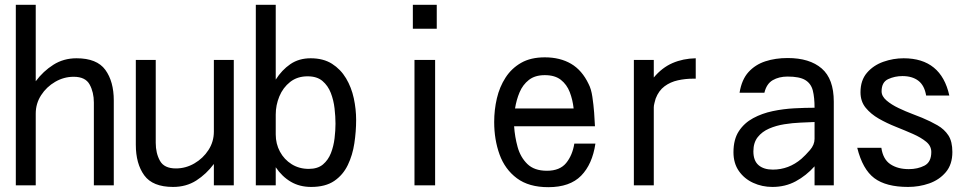

<svg xmlns="http://www.w3.org/2000/svg" viewBox="-20 -776 4040 800"><path d="M45.9 -3.9V-755.9H128.9V-437.5Q160.2 -479.5 202.6 -506.3Q245.1 -533.2 298.8 -533.2Q383.8 -533.2 418.9 -484.9Q454.1 -436.5 454.1 -357.4V-3.9H371.1V-348.6Q371.1 -391.6 353.5 -423.8Q335.9 -456.1 287.1 -456.1Q246.1 -456.1 210 -435.1Q173.8 -414.1 151.4 -379.4Q128.9 -344.7 128.9 -302.7V-3.9Z M701.2 2.9Q616.2 2.9 581.1 -45.4Q545.9 -93.8 545.9 -172.9V-526.4H628.9V-180.7Q628.9 -137.7 646.5 -106Q664.1 -74.2 712.9 -74.2Q753.9 -74.2 790 -95.2Q826.2 -116.2 848.6 -150.9Q871.1 -185.5 871.1 -227.5V-526.4H954.1V-3.9H871.1V-92.8Q839.8 -50.8 797.9 -23.9Q755.9 2.9 701.2 2.9Z M1276.4 2.9Q1228.5 2.9 1191.9 -18.6Q1155.3 -40 1128.9 -79.1V-3.9H1045.9V-755.9H1128.9V-444.3Q1154.3 -484.4 1189.9 -508.8Q1225.6 -533.2 1274.4 -533.2Q1327.1 -533.2 1363.3 -510.3Q1399.4 -487.3 1421.9 -449.7Q1444.3 -412.1 1454.1 -366.7Q1463.9 -321.3 1463.9 -276.4Q1463.9 -228.5 1456.5 -179.2Q1449.2 -129.9 1429.2 -88.4Q1409.2 -46.9 1372.6 -22Q1335.9 2.9 1276.4 2.9ZM1266.6 -72.3Q1303.7 -72.3 1325.7 -90.8Q1347.7 -109.4 1358.9 -138.2Q1370.1 -167 1374 -199.7Q1377.9 -232.4 1377.9 -260.7Q1377.9 -290 1374 -324.2Q1370.1 -358.4 1358.4 -388.7Q1346.7 -418.9 1323.7 -438.5Q1300.8 -458 1261.7 -458Q1218.8 -458 1189 -434.6Q1159.2 -411.1 1144 -374.5Q1128.9 -337.9 1128.9 -298.8V-215.8Q1128.9 -176.8 1146.5 -144Q1164.1 -111.3 1195.3 -91.8Q1226.6 -72.3 1266.6 -72.3Z M1700.2 -656.2V-755.9H1799.8V-656.2ZM1707 -3.9V-526.4H1793V-3.9Z M2264.6 3.9Q2183.6 3.9 2133.8 -33.2Q2084 -70.3 2061.5 -132.3Q2039.1 -194.3 2039.1 -267.6Q2039.1 -318.4 2050.3 -366.2Q2061.5 -414.1 2086.4 -452.6Q2111.3 -491.2 2151.4 -514.2Q2191.4 -537.1 2250 -537.1Q2313.5 -537.1 2359.4 -510.3Q2405.3 -483.4 2432.6 -425.8Q2443.4 -405.3 2448.2 -372.6Q2453.1 -339.8 2455.6 -306.6Q2458 -273.4 2459 -250H2122.1Q2125 -206.1 2136.7 -163.6Q2148.4 -121.1 2177.2 -92.8Q2206.1 -64.5 2258.8 -64.5Q2312.5 -64.5 2338.9 -96.7Q2365.2 -128.9 2373 -177.7H2460.9Q2448.2 -91.8 2401.4 -43.9Q2354.5 3.9 2264.6 3.9ZM2126 -324.2H2370.1Q2366.2 -360.4 2354 -392.1Q2341.8 -423.8 2316.9 -443.4Q2292 -462.9 2250 -462.9Q2209 -462.9 2183.6 -442.9Q2158.2 -422.9 2145 -391.6Q2131.8 -360.4 2126 -324.2Z M2621.1 -3.9V-526.4H2704.1V-453.1Q2738.3 -494.1 2782.2 -513.2Q2826.2 -532.2 2878.9 -533.2V-448.2H2868.2Q2835.9 -448.2 2804.7 -441.4Q2773.4 -434.6 2749 -416.5Q2724.6 -398.4 2711.9 -365.2Q2710 -358.4 2707 -347.2Q2704.1 -335.9 2704.1 -329.1V-3.9Z M3198.2 2.9Q3155.3 2.9 3118.2 -14.2Q3081.1 -31.2 3058.6 -63.5Q3036.1 -95.7 3036.1 -141.6Q3036.1 -195.3 3058.6 -229.5Q3081.1 -263.7 3118.2 -283.7Q3155.3 -303.7 3199.7 -313Q3244.1 -322.3 3289.6 -324.7Q3335 -327.1 3374 -327.1Q3374 -370.1 3366.7 -398.9Q3359.4 -427.7 3335.4 -442.4Q3311.5 -457 3261.7 -457Q3225.6 -457 3199.7 -441.9Q3173.8 -426.8 3165 -389.6H3061.5Q3070.3 -444.3 3098.6 -475.6Q3127 -506.8 3168.9 -520.5Q3210.9 -534.2 3261.7 -534.2Q3353.5 -534.2 3403.8 -490.7Q3454.1 -447.3 3454.1 -352.5V-3.9H3374V-83Q3338.9 -43.9 3295.4 -20.5Q3252 2.9 3198.2 2.9ZM3200.2 -69.3Q3266.6 -69.3 3319.3 -114.3Q3335.9 -128.9 3355 -150.9Q3374 -172.9 3374 -197.3V-267.6Q3348.6 -266.6 3315.4 -265.1Q3282.2 -263.7 3248 -258.3Q3213.9 -252.9 3184.6 -240.2Q3155.3 -227.5 3137.2 -204.6Q3119.1 -181.6 3119.1 -145.5Q3119.1 -106.4 3140.6 -87.9Q3162.1 -69.3 3200.2 -69.3Z M3763.7 2.9Q3671.9 2.9 3623 -33.7Q3574.2 -70.3 3551.8 -160.2H3652.3Q3659.2 -112.3 3689.9 -91.8Q3720.7 -71.3 3766.6 -71.3Q3803.7 -71.3 3832 -85.9Q3860.4 -100.6 3860.4 -142.6Q3860.4 -168 3838.9 -185.5Q3817.4 -203.1 3784.2 -217.8Q3751 -232.4 3712.9 -247.6Q3674.8 -262.7 3641.6 -281.7Q3608.4 -300.8 3586.9 -327.1Q3565.4 -353.5 3565.4 -391.6Q3565.4 -441.4 3592.3 -472.7Q3619.1 -503.9 3660.6 -518.6Q3702.1 -533.2 3745.1 -533.2Q3901.4 -533.2 3935.5 -377.9H3838.9Q3832 -419.9 3806.6 -439.5Q3781.2 -459 3740.2 -459Q3708 -459 3680.7 -446.3Q3653.3 -433.6 3653.3 -395.5Q3653.3 -375 3673.8 -357.4Q3694.3 -339.8 3724.1 -325.7Q3753.9 -311.5 3781.2 -301.3Q3808.6 -291 3822.3 -285.2Q3857.4 -270.5 3886.2 -253.9Q3915 -237.3 3931.6 -211.9Q3948.2 -186.5 3948.2 -142.6Q3948.2 -90.8 3920.9 -58.6Q3893.6 -26.4 3851.6 -11.7Q3809.6 2.9 3763.7 2.9Z"/></svg>

Font: Kosugi
Style: Regular
Weight: 400
Version: Version 4.002